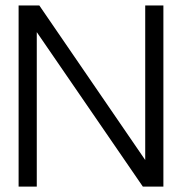

<svg xmlns="http://www.w3.org/2000/svg" viewBox="-20 -690 679 710"><path d="M584.2 -669.9H517V-98.3L125.3 -669.9H48.8V0H116V-571.2L508.2 0H584.2Z"/></svg>

Font: SaysetthaMai Thin
Style: Regular
Weight: 100
Designer: John M. Durdin
Foundry: Lao Script for Windows
Version: Version 1.101